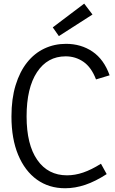

<svg xmlns="http://www.w3.org/2000/svg" viewBox="-20 -1018 628 1049"><path d="M531.6 -123.5 562.9 -66.8Q501 -26.8 445.4 -8.1Q389.7 10.5 335.9 10.5Q247.5 10.5 181.7 -36.6Q116 -83.8 79.3 -171.7Q42.6 -259.6 42.6 -381.7Q42.6 -478.7 65.3 -552.5Q87.9 -626.4 127.9 -676.7Q168 -727.1 222.5 -752.8Q277.1 -778.5 340.5 -778.5Q422.6 -778.5 485.2 -736.2Q547.8 -693.8 578.9 -606.6L504.6 -584.1Q479 -650.8 435.7 -680.5Q392.5 -710.2 338.8 -710.2Q239.3 -710.2 182.3 -623.9Q125.3 -537.6 125.3 -382Q125.3 -227.7 183.9 -143.9Q242.5 -60.1 346.1 -60.1Q389.6 -60.1 434.2 -75.3Q478.9 -90.4 531.6 -123.5ZM301.6 -820.8 268.3 -868.5 440 -998.2 485.3 -938.7Z"/></svg>

Font: Yaldevi ExtraLight
Style: Regular
Weight: 200
Designer: Sol Matas, Rajitha Manaperi, Kosala Senevirathne
Foundry: Mooniak
Version: Version 1.100